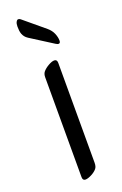

<svg xmlns="http://www.w3.org/2000/svg" viewBox="-185 -1038 698 1095"><g transform="rotate(-20 164.0 -490.5)"><path d="M212.9 -673.8V-67.9Q212.9 -43.9 202.6 -32.2Q190.4 -17.6 168.2 -6.3Q146 4.9 131.8 4.9Q114.7 4.9 114.7 -16.1V-622.1Q114.7 -642.6 125 -654.8Q137.7 -669.9 159.7 -682.4Q181.6 -694.8 195.8 -694.8Q212.9 -694.8 212.9 -673.8ZM222.2 -876Q244.1 -857.4 253.7 -834.2Q263.2 -811 263.2 -791Q263.2 -784.2 260.7 -779.5Q258.3 -774.9 252 -774.9Q249.5 -774.9 245.6 -776.1Q241.7 -777.3 235.8 -781.2L99.6 -867.7Q88.4 -875 81.5 -883.8Q74.7 -892.6 71 -902.6Q67.4 -912.6 66.2 -923.8Q64.9 -935.1 64.9 -947.8Q64.9 -965.8 70.6 -975.8Q76.2 -985.8 83 -985.8Q85.9 -985.8 89.6 -984.6Q93.3 -983.4 99.1 -978.5Z"/></g></svg>

Font: SirinStencil
Style: Regular
Weight: 400
Designer: Olga Karpushina (okarpush@gmail.com)
Foundry: Cyreal (www.cyreal.org)
Version: Version 1.002